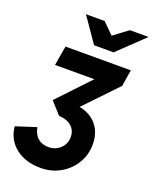

<svg xmlns="http://www.w3.org/2000/svg" viewBox="-175 -827 910 1134"><g transform="rotate(20 280.0 -259.5)"><path d="M222 213Q125 213 64 164.2Q3 115.5 -5 34L122.5 -7Q131.5 38.5 157.8 60Q184 81.5 223 81.5Q253.5 81.5 277.2 68Q301 54.5 314.5 32Q328 9.5 328 -18Q328 -59.5 300.5 -85Q273 -110.5 220 -114L153 -188L342 -388H95L116 -511H526.5L510 -407.5L316 -204.5Q386 -191.5 425.5 -143.5Q465 -95.5 465 -23.5Q465 43 432.8 96.5Q400.5 150 345.2 181.5Q290 213 222 213ZM272 -576 164 -732H281.5L349.5 -664.5L440 -732H557.5L394.5 -576Z"/></g></svg>

Font: Overpass ExtraBold
Style: Italic
Weight: 800
Italic angle: -10°
Designer: Delve Withrington, Dave Bailey, Thomas Jockin
Foundry: Delve Fonts LLC
Version: Version 4.000